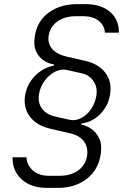

<svg xmlns="http://www.w3.org/2000/svg" viewBox="-20 -760 640 935"><path d="M209 155Q131 155 85.5 113.5Q40 72 41 6H109Q111 45 140.5 70.5Q170 96 218 96H270Q326 96 361.5 69.5Q397 43 404 -1Q410 -42 389 -71Q368 -100 324 -110L226 -133Q159 -148 126 -191.5Q93 -235 102 -295Q111 -350 150 -390Q189 -430 243 -441L244 -446Q219 -449 194.5 -464.5Q170 -480 156 -510Q142 -540 150 -586Q161 -657 217 -698.5Q273 -740 358 -740H395Q472 -740 516 -702Q560 -664 559 -601H491Q489 -636 461 -658.5Q433 -681 386 -681H349Q295 -681 259.5 -655.5Q224 -630 217 -586Q211 -549 233.5 -522.5Q256 -496 302 -485L398 -463Q461 -448 493.5 -405Q526 -362 516 -301Q508 -246 469 -205.5Q430 -165 377 -159L376 -153Q401 -149 425.5 -132Q450 -115 464 -84Q478 -53 470 -7Q459 67 402.5 111Q346 155 261 155ZM317 -177Q346 -170 374.5 -184.5Q403 -199 423 -228Q443 -257 449 -293Q456 -333 436.5 -363.5Q417 -394 378 -403L307 -419Q278 -426 248.5 -411Q219 -396 197.5 -367Q176 -338 170 -302Q163 -262 183.5 -232.5Q204 -203 247 -193Z"/></svg>

Font: NKDuy Mono ExtraLight
Style: Italic
Weight: 200
Italic angle: -9°
Monospace: yes
Designer: NKDuy
Foundry: NKDuy
Version: Version 2.251; ttfautohint (v1.8.4.7-5d5b)